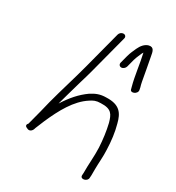

<svg xmlns="http://www.w3.org/2000/svg" viewBox="-181 -842 894 976"><g transform="rotate(30 266.0 -353.5)"><path d="M364 -584 375.8 -629C378.5 -639.1 382.8 -649.7 386.4 -658L394.1 -676C395.9 -680 397.7 -683.3 399.8 -686C412.6 -632 420.3 -559.7 434.9 -507L438.4 -494C442.3 -471.1 482.8 -488.4 477.2 -512L474.6 -525C472 -533 469.6 -542.8 467.3 -554.5C459.6 -594.2 451 -648.6 442.5 -689C438.4 -711.7 435.2 -738.8 404.6 -731C383.6 -725 368.6 -706.5 358.2 -684C350.1 -665 342.6 -651.1 336.8 -629L325 -584C322.3 -573.4 329.2 -564 339.8 -564C350.4 -564 361.3 -573.4 364 -584ZM240.4 -700 182.5 -479C161.4 -398.4 133.1 -309.7 112 -229C106.7 -206.3 101.5 -185 96.2 -165L74.2 -81C62.8 -69.7 69.5 -60.4 80.9 -57C95.8 -48.4 110.4 -58.8 114.9 -76C115.4 -78 115.4 -78 115.7 -79C120.7 -90.3 128 -108 137.6 -132C173.9 -214.9 217.1 -294.4 282 -336C300.1 -348.1 314 -355 341 -355C404 -357.8 414.4 -332.1 426.7 -289C436.7 -247 443 -200.5 445.4 -154C447.7 -106.6 441.3 -49.4 442.3 -5L441.4 10C441.1 34.7 482.3 24.5 481.7 1L482.7 -14C482.8 -24.7 482.9 -36.3 482.8 -49C482.8 -83.6 487.5 -128.5 485.2 -165C483.7 -214.2 477.5 -264.1 465.4 -307C451.8 -361.3 428.8 -397 351.2 -394C314.1 -394 291.1 -383.3 265.2 -367C220.9 -335.7 188.1 -297.2 155.5 -246C160.4 -264.7 166 -285 172.4 -307C185 -351 185 -351 197.5 -395C206.5 -424.3 214.5 -452.3 221.5 -479L279.4 -700C282.2 -710.6 275 -719 264.4 -719C253.8 -719 243.2 -710.6 240.4 -700Z"/></g></svg>

Font: Just Breathe
Style: Obl5
Weight: 400
Foundry: Cannot Into Space Fonts
Version: Version 0.72